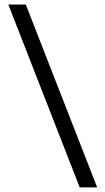

<svg xmlns="http://www.w3.org/2000/svg" viewBox="-20 -690 456 830"><path d="M400 120H324.5L16 -670.5H91.5Z"/></svg>

Font: Anek Telugu Medium
Style: Regular
Weight: 400
Version: Version 1.003